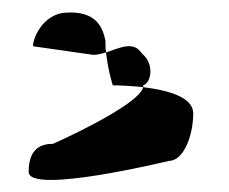

<svg xmlns="http://www.w3.org/2000/svg" viewBox="-20 -778 376 315"><path d="M27 -496C27 -458 257 -514 257 -514C281 -514 297 -555 297 -592C297 -619 255 -630 215 -635C207 -604 67 -542 67 -542C49 -542 27 -536 27 -496ZM35 -702 133 -688C140 -688 147 -690 154 -692C153 -698 153 -705 153 -711C149 -731 139 -762 85 -757C43 -752 31 -702 35 -702ZM154 -692C157 -663 165 -638 165 -638C178 -638 196 -637 215 -635V-638C229 -643 233 -674 213 -690C199 -712 176 -699 154 -692Z"/></svg>

Font: Ampere
Style: SCSuCnd
Weight: 400
Version: Version 1